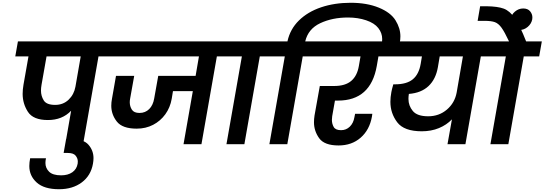

<svg xmlns="http://www.w3.org/2000/svg" viewBox="-20 -1038 3920 1382"><path d="M800 -632H689L578 0H450L492 -241Q428 -174 325 -174Q219 -174 181 -233Q143 -292 143 -362Q143 -393 149 -428L185 -632H90L109 -740H819ZM561 -632H315L279 -428Q275 -405 275 -386Q275 -347 295 -315Q315 -283 377 -283Q435 -283 474 -320.5Q513 -358 523 -414Z M649 141Q634 226 568.5 275Q503 324 405 324Q298 324 244.5 276Q191 228 191 157Q191 131 197 101H311Q307 119 307 135Q307 172 333.5 198Q360 224 420 224Q469 224 500.5 202Q532 180 539 140Q540 132 540 124Q540 102 524.5 82.5Q509 63 468 63H438L456 -38H486Q581 -38 617 4Q653 46 653 100Q653 119 649 141Z M1652 -632H1541L1430 0H1301L1368 -382H1225L1216 -327Q1205 -264 1170 -215.5Q1135 -167 1082 -139.5Q1029 -112 964 -112Q861 -112 821 -163Q781 -214 781 -277Q781 -301 786 -327L815 -492H946L917 -330Q914 -315 914 -302Q914 -273 929 -249Q944 -225 984 -225Q1026 -225 1054 -253Q1082 -281 1090 -330L1119 -492H1388L1412 -632H758L777 -740H1671Z M1610 0 1721 -632H1610L1629 -740H1980L1961 -632H1850L1739 0Z M2504 -1018Q2621 -1018 2706.5 -983Q2792 -948 2827 -891.5Q2862 -835 2862 -776Q2862 -753 2857 -728L2854 -711H2725L2728 -726Q2731 -742 2731 -757Q2731 -800 2703 -836Q2675 -872 2615.5 -892Q2556 -912 2485 -912Q2372 -912 2285 -871Q2198 -830 2177 -740H2289L2270 -632H2159L2048 0H1919L2030 -632H1919L1938 -740H2049Q2068 -828 2131.5 -890.5Q2195 -953 2291.5 -985.5Q2388 -1018 2504 -1018Z M2391 -314 2371 -201Q2369 -187 2369 -175Q2369 -147 2382 -124Q2395 -101 2435 -101Q2472 -101 2498 -126.5Q2524 -152 2531 -194L2536 -219H2660Q2659 -210 2657 -198Q2640 -103 2576 -47Q2512 9 2417 9Q2315 9 2277.5 -43Q2240 -95 2240 -158Q2240 -181 2244 -207L2282 -419H2385Q2465 -419 2508 -455.5Q2551 -492 2563 -563L2575 -632H2228L2247 -740H2821L2802 -632H2704L2692 -563Q2648 -314 2413 -314Z M3552 -632H3441L3330 0H3201L3233 -179Q3195 -139 3139.5 -116Q3084 -93 3016 -93Q2888 -93 2839 -158Q2790 -223 2790 -305Q2790 -338 2797 -375Q2800 -393 2811 -431H2823Q2907 -431 2951 -467Q2995 -503 3008 -578L3017 -632H2761L2780 -740H3571ZM3312 -632H3145L3132 -555Q3117 -468 3064.5 -418.5Q3012 -369 2923 -362Q2920 -343 2920 -326Q2920 -277 2951.5 -239Q2983 -201 3062 -201Q3140 -201 3196.5 -249Q3253 -297 3267 -372Z M3880 -740 3861 -632H3750L3639 0H3510L3621 -632H3510L3529 -740H3644Q3612 -808 3590 -838.5Q3568 -869 3542 -878.5Q3516 -888 3467 -888H3418L3436 -993H3482Q3562 -992 3605.5 -976Q3649 -960 3685.5 -907.5Q3722 -855 3767 -740Z M3811 -899Q3805 -867 3778.5 -844.5Q3752 -822 3719 -822Q3686 -822 3670 -841.5Q3654 -861 3654 -884Q3654 -891 3655 -899Q3660 -932 3686.5 -954.5Q3713 -977 3746 -977Q3779 -977 3795.5 -957Q3812 -937 3812 -913Q3812 -906 3811 -899Z"/></svg>

Font: Fz Poppins SemBd
Style: Italic
Weight: 600
Italic angle: -10°
Designer: Ninad Kale (Devanagari), Jonny Pinhorn (Latin)
Foundry: Indian Type Foundry
Version: Vit hóa bi Vntype.Com & FontZin.Com